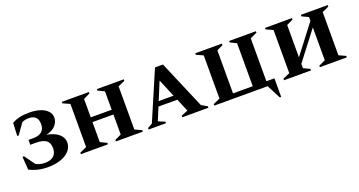

<svg xmlns="http://www.w3.org/2000/svg" viewBox="-42 -1177 3606 1931"><g transform="rotate(-20 1760.5 -211.5)"><path d="M287 -571Q348 -571 397.5 -555.5Q447 -540 476.5 -510Q506 -480 506 -438Q506 -392 472 -354Q438 -316 371 -302Q452 -289 497.5 -250.5Q543 -212 543 -159Q543 -108 509 -70Q475 -32 415.5 -11Q356 10 279 10Q218 10 171 -1.5Q124 -13 80 -35L70 -176H86L168 -63Q189 -53 212.5 -47Q236 -41 264 -41Q324 -41 356.5 -70Q389 -99 389 -153Q389 -212 353 -237.5Q317 -263 245 -263H185V-315H238Q296 -315 327.5 -342Q359 -369 359 -420Q359 -520 261 -520Q221 -520 188 -504L108 -391H92L99 -530Q136 -550 177 -560.5Q218 -571 287 -571Z M631 0V-16L705 -49V-511L631 -544V-560H920V-544L851 -511V-314H1075V-511L1006 -544V-560H1294V-544L1221 -511V-49L1294 -16V0H1006V-16L1075 -49V-263H851V-49L920 -16V0Z M1356 0V-16L1407 -45L1630 -565H1715L1934 -51L1996 -16V0H1716V-16L1787 -46L1730 -183H1528L1471 -46L1542 -16V0ZM1549 -234H1708L1628 -425Z M2630 0H2059V-16L2132 -49V-511L2059 -544V-560H2344V-544L2278 -511V-51H2489V-511L2422 -544V-560H2708V-544L2635 -511V-51H2721V148H2706Z M2805 0V-16L2879 -49V-511L2805 -544V-560H3094V-544L3025 -511V-165L3259 -471V-511L3189 -544V-560H3477V-544L3405 -511V-49L3477 -16V0H3189V-16L3259 -49V-400L3025 -95V-49L3094 -16V0Z"/></g></svg>

Font: Spectral SC
Style: Bold
Weight: 700
Designer: Jean-Baptiste Levee
Foundry: Production Type
Version: Version 2.001